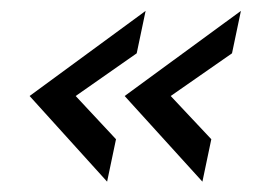

<svg xmlns="http://www.w3.org/2000/svg" viewBox="-20 -429 515 358"><path d="M179.7 -90.3 35.2 -250 251.5 -408.7 234.9 -329.6 121.1 -250 196.3 -169.4ZM357.4 -90.3 212.4 -250 429.2 -408.7 412.6 -329.6 298.3 -250 374 -169.4Z"/></svg>

Font: HK Grotesk Italic
Style: Regular
Weight: 400
Italic angle: -13°
Designer: Alfredo Marco Pradil and Stefan Peev
Foundry: Hanken Design Co.
Version: Version 1.000;PS 001.000;hotconv 1.0.88;makeotf.lib2.5.64775